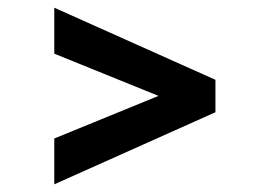

<svg xmlns="http://www.w3.org/2000/svg" viewBox="-20 -517 697 498"><path d="M120.8 -38.9V-157.8L391.1 -268.3L120.8 -377.8V-497L538.8 -310V-225.9Z"/></svg>

Font: Maven Pro
Style: Regular
Weight: 400
Designer: Joe Prince
Foundry: Joe Prince
Version: Version 2.103